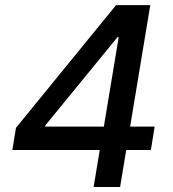

<svg xmlns="http://www.w3.org/2000/svg" viewBox="-20 -748 691 768"><path d="M29.3 -147.9 43.9 -236.8 444.3 -727.5H515.1L493.7 -599.6H450.2L161.1 -246.1L160.6 -241.7H598.6L583.5 -147.9ZM354.5 0 383.3 -174.3 391.1 -215.8 476.1 -727.5H581.1L460.4 0Z"/></svg>

Font: Inter 18pt Medium
Style: Italic
Weight: 500
Italic angle: -9.3988°
Designer: Rasmus Andersson
Foundry: rsms
Version: Version 4.001;git-66647c0bb